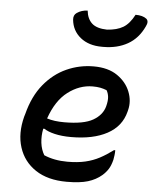

<svg xmlns="http://www.w3.org/2000/svg" viewBox="-56 -853 723 910"><g transform="rotate(5 305.5 -397.5)"><path d="M376 -545Q445 -545 488.5 -515Q532 -485 549.5 -440.5Q567 -396 556 -353L554 -345Q536 -274 469 -238Q402 -202 298 -202Q253 -202 219.5 -210Q186 -218 169 -230H163Q156 -195 160 -162.5Q164 -130 179 -105Q228 -84 290 -84Q339 -84 375.5 -92.5Q412 -101 443 -117.5Q474 -134 506 -158H512Q512 -145 510.5 -134Q509 -123 507 -112Q500 -84 489 -67Q478 -50 462 -36Q434 -12 396 -0.5Q358 11 295 11Q205 11 147 -27.5Q89 -66 68 -132Q47 -198 68 -279L72 -292Q94 -378 140 -434Q186 -490 247 -517.5Q308 -545 376 -545ZM379 -450Q317 -450 262 -408.5Q207 -367 177 -280Q211 -269 259 -269Q352 -269 396 -294.5Q440 -320 451 -362Q458 -389 456 -407Q454 -425 446 -438Q431 -444 415.5 -447Q400 -450 379 -450ZM423 -724Q470 -727 499.5 -744.5Q529 -762 552 -806Q586 -806 604 -792Q618 -780 605 -755Q578 -697 528.5 -669Q479 -641 413 -641H406Q343 -641 303.5 -673Q264 -705 259 -757Q257 -779 273 -790Q295 -805 324 -806Q328 -767 351 -746Q374 -725 423 -724Z"/></g></svg>

Font: Recursive Mn Csl St Med
Style: Italic
Weight: 500
Italic angle: -15°
Monospace: yes
Version: Version 1.079;hotconv 1.0.112;makeotfexe 2.5.65598; ttfautoh